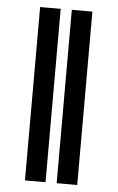

<svg xmlns="http://www.w3.org/2000/svg" viewBox="-52 -756 487 793"><g transform="rotate(5 191.0 -359.5)"><path d="M167.3 0H82V-718.8H167.3ZM298.7 0H213.4V-718.8H298.7Z"/></g></svg>

Font: Linik Sans SemiBold
Style: Regular
Weight: 600
Designer: Fonts by Rasmus Andersson / Changes by Cristiano Sobral with parts from Marc Monis
Foundry: rsms
Version: Version 3.020; ttfautohint (v1.6)